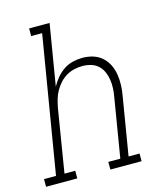

<svg xmlns="http://www.w3.org/2000/svg" viewBox="-145 -816 755 897"><g transform="rotate(-15 233.0 -367.5)"><path d="M-34 0V-37H24L134 -698H81V-735H180L131 -440Q143 -462 159 -481Q175 -500 195.5 -513.5Q216 -527 239.5 -532.5Q263 -538 285 -538Q312 -538 336.5 -530.5Q361 -523 379.5 -506.5Q398 -490 409 -467.5Q420 -445 424 -419.5Q428 -394 427 -367.5Q426 -341 421 -315L375 -37H428V0H277V-37H335L382 -321Q386 -342 387 -363.5Q388 -385 385 -405Q382 -425 374 -443.5Q366 -462 351.5 -475.5Q337 -489 317 -495Q297 -501 276 -501Q256 -501 236 -496.5Q216 -492 198 -481.5Q180 -471 165.5 -455Q151 -439 140.5 -420.5Q130 -402 124.5 -382.5Q119 -363 115 -343L65 -37H117V0Z"/></g></svg>

Font: Iosevka Slab XLtObl
Style: Regular
Weight: 200
Italic angle: -9°
Monospace: yes
Designer: Belleve Invis
Foundry: Belleve Invis
Version: Version 11.1.1; ttfautohint (v1.8.3)